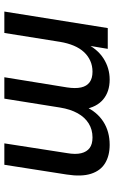

<svg xmlns="http://www.w3.org/2000/svg" viewBox="164 -702 537 906"><g transform="rotate(90 433.0 -248.5)"><path d="M34 0 112 -488H210L192 -380H182Q210 -439 255.5 -468Q301 -497 355 -497Q412 -497 448.5 -466.5Q485 -436 495 -377L482 -381Q507 -437 553.5 -467Q600 -497 663 -497Q714 -497 749.5 -475.5Q785 -454 799.5 -409Q814 -364 803 -294L757 0H656L702 -296Q709 -336 702.5 -362.5Q696 -389 678 -402.5Q660 -416 628 -416Q591 -416 562 -398Q533 -380 514 -346Q495 -312 487 -263L445 0H344L392 -296Q398 -336 392 -362.5Q386 -389 367.5 -402.5Q349 -416 318 -416Q290 -416 266.5 -405.5Q243 -395 225 -375.5Q207 -356 195 -327.5Q183 -299 177 -263L135 0Z"/></g></svg>

Font: Nunito Sans 12pt ExtraLight 12pt SemiBold
Style: Italic
Weight: 600
Italic angle: -9°
Version: Version 3.101;gftools[0.9.27]